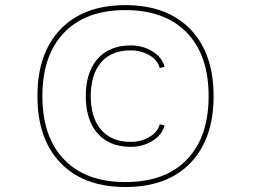

<svg xmlns="http://www.w3.org/2000/svg" viewBox="-20 -732 1014 754"><path d="M230 -107.4Q314.9 -17.1 471.7 -17.1H473.1Q630.4 -17.1 715.8 -107.4Q799.3 -195.8 799.3 -354.5Q799.3 -513.2 715.8 -601.6Q630.4 -691.9 473.1 -692.4Q315.4 -692.4 230 -602.1Q146.5 -513.2 146.5 -354.5Q146.5 -195.8 230 -107.4ZM216.3 -615.7Q307.1 -711.9 473.1 -711.9Q638.2 -711.4 729.5 -615.2Q818.8 -521 818.8 -354.5Q818.8 -188 729.5 -93.8Q638.7 2.4 473.1 2.4Q307.1 2.4 216.3 -93.8Q127 -187.5 127 -354.5Q127 -521.5 216.3 -615.7ZM607.4 -464.8Q598.6 -498 563 -517.1Q531.2 -534.2 494.1 -534.2H492.7Q414.6 -534.2 374 -483.4Q336.4 -436 336.4 -354.5Q336.4 -272.9 374 -226.1Q415 -174.8 494.1 -174.8Q531.2 -174.8 563 -191.9Q598.6 -211.4 607.4 -244.1L626.5 -239.3Q615.7 -199.7 574.7 -176.3Q538.1 -155.3 494.1 -155.3Q406.7 -155.3 359.9 -211.9Q316.9 -264.6 316.9 -354.5Q316.9 -444.3 359.9 -497.1Q406.7 -553.7 494.1 -553.7Q538.1 -553.7 574.7 -532.7Q615.7 -509.3 626.5 -469.7Z"/></svg>

Font: Fortheenas_01
Style: Regular
Weight: 100
Designer: Situjuh Nazara
Version: Version 1.10 September 8, 2014